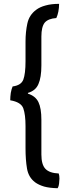

<svg xmlns="http://www.w3.org/2000/svg" viewBox="-20 -788 361 1017"><path d="M34.2 -256.8Q91.8 -247.1 103.5 -213.9Q115.2 -180.7 115.2 -120.1Q115.2 -81.1 115.2 -2.9Q115.2 58.6 123 104.5Q130.9 151.4 166 177.7Q184.6 191.4 213.9 200.2Q242.2 208 285.2 209Q293 197.3 293.9 170.9Q294.9 164.1 294.9 158.2Q294.9 141.6 291 130.9Q242.2 128.9 220.7 106.4Q199.2 84 199.2 30.3Q199.2 -31.2 199.2 -153.3Q199.2 -214.8 183.6 -247.1Q168 -279.3 127.9 -292Q127.9 -293 127.9 -295.9Q168.9 -307.6 183.6 -342.8Q199.2 -377.9 199.2 -441.4Q199.2 -492.2 199.2 -594.7Q199.2 -645.5 216.8 -668Q235.4 -689.5 278.3 -692.4Q285.2 -707 289.1 -726.6Q293 -747.1 293 -767.6Q251 -767.6 220.7 -758.8Q191.4 -751 171.9 -736.3Q134.8 -709 125 -664.1Q115.2 -619.1 115.2 -567.4Q115.2 -532.2 115.2 -463.9Q115.2 -397.5 103.5 -366.2Q91.8 -335.9 46.9 -330.1Q41 -317.4 37.1 -295.9Q34.2 -275.4 34.2 -256.8Z"/></svg>

Font: cl
Style: Regular
Weight: 400
Designer: Mitja Miklavcic
Version: Version 1.0